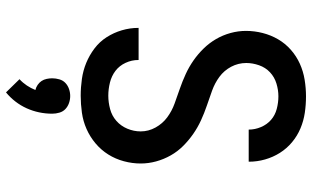

<svg xmlns="http://www.w3.org/2000/svg" viewBox="-220 -563 1040 640"><g transform="rotate(90 300.0 -243.0)"><path d="M299 8Q271 8 243 4Q215 0 189.5 -10.5Q164 -21 141.5 -38Q119 -55 104 -78.5Q89 -102 81 -129Q73 -156 73 -184Q73 -184 73 -184.5Q73 -185 73 -185H180Q180 -185 180 -185Q180 -185 180 -184Q180 -162 189.5 -141.5Q199 -121 216 -108Q233 -95 255 -89.5Q277 -84 299 -84Q321 -84 343.5 -90Q366 -96 383 -111Q400 -126 409 -147.5Q418 -169 418 -192Q418 -218 405 -241.5Q392 -265 371 -280.5Q350 -296 325 -305Q300 -314 275.5 -322.5Q251 -331 227 -342Q203 -353 181.5 -368Q160 -383 141.5 -402Q123 -421 110 -443.5Q97 -466 90 -491.5Q83 -517 83 -543Q83 -571 90 -598.5Q97 -626 111 -650Q125 -674 146 -692.5Q167 -711 192.5 -722.5Q218 -734 246 -738.5Q274 -743 301 -743Q329 -743 356 -739Q383 -735 408 -724.5Q433 -714 454 -696.5Q475 -679 489.5 -656Q504 -633 511.5 -606.5Q519 -580 519 -553Q519 -553 519 -552.5Q519 -552 519 -552H412Q412 -552 412 -552Q412 -552 412 -552Q412 -573 403.5 -593Q395 -613 379.5 -626.5Q364 -640 343 -645.5Q322 -651 301 -651Q280 -651 258.5 -644.5Q237 -638 221 -623Q205 -608 197.5 -586.5Q190 -565 190 -544Q190 -517 202.5 -493.5Q215 -470 236 -454.5Q257 -439 282 -430Q307 -421 332 -412.5Q357 -404 381 -393Q405 -382 426.5 -367Q448 -352 466.5 -333.5Q485 -315 498 -292Q511 -269 518 -243.5Q525 -218 525 -192Q525 -164 517.5 -136Q510 -108 495 -84Q480 -60 458 -41.5Q436 -23 410 -11.5Q384 0 355.5 4Q327 8 299 8ZM288 257 244 212Q256 201 265 187.5Q274 174 280 159Q271 157 263 151.5Q255 146 250 138.5Q245 131 243 121.5Q241 112 241 103Q241 91 244.5 79Q248 67 256.5 59Q265 51 276.5 47Q288 43 300 43Q312 43 323.5 47Q335 51 343.5 59Q352 67 355.5 79Q359 91 359 103Q359 125 354.5 146.5Q350 168 341 188Q332 208 318.5 225.5Q305 243 288 257Z"/></g></svg>

Font: Iosevka Custom SmBdEx
Style: Regular
Weight: 600
Width: 7
Monospace: yes
Designer: Belleve Invis
Foundry: Belleve Invis
Version: Version 11.2.4; ttfautohint (v1.8.4)